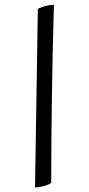

<svg xmlns="http://www.w3.org/2000/svg" viewBox="-151 -759 484 1045"><g transform="rotate(-10 91.0 -236.0)"><path d="M-46 245 138 -710Q184 -723 228 -717Q177 -470 131.5 -232Q86 6 45 236Q26 244 1.5 246Q-23 248 -46 245Z"/></g></svg>

Font: Vollkorn Black
Style: Italic
Weight: 900
Italic angle: -11°
Designer: Friedrich Althausen
Foundry: Friedrich Althausen
Version: Version 5.000; ttfautohint (v1.8.3)